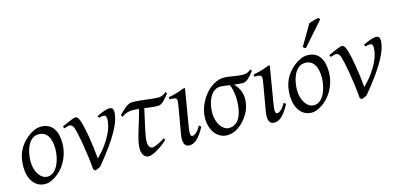

<svg xmlns="http://www.w3.org/2000/svg" viewBox="-67 -1169 3373 1619"><g transform="rotate(-15 1619.0 -359.0)"><path d="M326.2 -246.1Q326.2 -320.8 298.8 -360.4Q271.5 -399.9 221.2 -399.9Q186 -399.9 162.1 -379.6Q138.2 -359.4 123.5 -328.6Q108.9 -297.9 102.5 -262Q96.2 -226.1 96.2 -194.8Q96.2 -162.1 104.2 -133.1Q112.3 -104 126.7 -82.3Q141.1 -60.5 160.4 -47.9Q179.7 -35.2 202.1 -35.2Q224.6 -35.2 242.4 -45.2Q260.3 -55.2 274.2 -72Q288.1 -88.9 297.9 -110.6Q307.6 -132.3 314 -155.8Q320.3 -179.2 323.2 -202.6Q326.2 -226.1 326.2 -246.1ZM396 -272.9Q396 -240.2 388.7 -206.8Q381.3 -173.3 367.2 -141.8Q353 -110.4 332.3 -81.8Q311.5 -53.2 284.2 -30.8Q271.5 -20.5 257.3 -11.2Q243.2 -2 228.5 5.1Q213.9 12.2 198.7 16.1Q183.6 20 168.9 20Q134.8 20 108.2 5.6Q81.5 -8.8 63.2 -33.9Q44.9 -59.1 35.4 -93.5Q25.9 -127.9 25.9 -168Q25.9 -203.1 31.7 -235.6Q37.6 -268.1 50.8 -298.3Q64 -328.6 85.9 -356.4Q107.9 -384.3 140.1 -410.2Q165 -429.7 194.8 -443.4Q224.6 -457 254.9 -457Q293 -457 319.8 -443.4Q346.7 -429.7 363.5 -405.3Q380.4 -380.9 388.2 -347.2Q396 -313.5 396 -272.9Z M887.7 -416Q887.7 -386.2 875.7 -347.9Q863.8 -309.6 836.4 -259Q809.1 -208.5 763.7 -144.8Q718.3 -81.1 651.9 -1Q647.5 1.5 641.6 4.2Q635.7 6.8 629.4 9.5Q623 12.2 616.9 15.1Q610.8 18.1 606 20L589.8 4.9Q585 -55.2 577.4 -111.8Q569.8 -168.5 561.8 -217Q553.7 -265.6 545.4 -303.5Q537.1 -341.3 530.8 -363.8Q526.9 -377 521.7 -384.8Q516.6 -392.6 511 -397Q505.4 -401.4 499.8 -402.6Q494.1 -403.8 489.7 -403.8Q485.4 -403.8 477.5 -401.9Q469.7 -399.9 462.2 -397.7Q454.6 -395.5 448.7 -393.8Q442.9 -392.1 442.9 -392.1L436.5 -410.2Q457 -419.4 476.1 -428Q495.1 -436.5 510.7 -442.9Q526.4 -449.2 538.1 -453.1Q549.8 -457 555.7 -457Q569.8 -457 579.8 -443.1Q589.8 -429.2 599.6 -395Q605 -376.5 612.1 -343.5Q619.1 -310.5 626.5 -268.1Q633.8 -225.6 640.1 -175.8Q646.5 -126 650.9 -73.2Q698.7 -120.6 730.5 -165Q762.2 -209.5 781 -248.3Q799.8 -287.1 807.4 -319.1Q814.9 -351.1 814.9 -374Q814.9 -391.1 809.1 -400.1Q803.2 -409.2 789.6 -409.2Q781.2 -409.2 771.2 -407.5Q761.2 -405.8 751 -401.9L740.7 -418.9Q754.9 -426.3 771 -433.1Q787.1 -439.9 802.2 -445.3Q817.4 -450.7 830.3 -453.9Q843.3 -457 851.6 -457Q869.1 -457 878.4 -448.2Q887.7 -439.5 887.7 -416Z M1240.7 -77.1Q1218.3 -56.6 1194.3 -39.1Q1170.4 -21.5 1147.9 -8.3Q1125.5 4.9 1105.5 12.5Q1085.4 20 1070.8 20Q1046.9 20 1029.8 -1.2Q1012.7 -22.5 1012.7 -62Q1012.7 -92.3 1021 -128.7Q1029.3 -165 1041.7 -206.5Q1054.2 -248 1068.4 -293.5Q1082.5 -338.9 1094.2 -387.2Q1077.6 -389.2 1063.7 -390.1Q1049.8 -391.1 1039.6 -391.1Q1025.9 -391.1 1014.6 -389.6Q1003.4 -388.2 992.2 -384.5Q981 -380.9 968.8 -374.8Q956.5 -368.7 941.4 -359.4L934.1 -376Q946.8 -389.6 961.2 -404.1Q975.6 -418.5 990.7 -430.2Q1005.9 -441.9 1021.2 -449.5Q1036.6 -457 1051.3 -457Q1080.1 -457 1111.6 -454.1Q1143.1 -451.2 1172.9 -447.5Q1202.6 -443.8 1229.2 -440.9Q1255.9 -438 1274.9 -438Q1288.6 -438 1299.3 -440.4Q1310.1 -442.9 1318.4 -447Q1326.7 -451.2 1333.5 -456.3Q1340.3 -461.4 1346.7 -467.3L1356.9 -453.1Q1344.7 -437.5 1332.5 -422.6Q1320.3 -407.7 1307.9 -396Q1295.4 -384.3 1282.5 -377.2Q1269.5 -370.1 1255.9 -370.1Q1246.1 -370.1 1232.9 -371.1Q1219.7 -372.1 1204.6 -373.8Q1189.5 -375.5 1172.6 -377.4Q1155.8 -379.4 1139.2 -381.8Q1129.4 -335 1119.6 -293.5Q1109.9 -252 1102.3 -216.8Q1094.7 -181.6 1089.8 -153.1Q1085 -124.5 1085 -103Q1085 -72.8 1095.7 -58.3Q1106.4 -43.9 1120.1 -43.9Q1128.9 -43.9 1140.9 -47.6Q1152.8 -51.3 1167.5 -57.9Q1182.1 -64.5 1198.5 -73.7Q1214.8 -83 1231.9 -94.2L1240.7 -77.1Z M1563 -106.9Q1530.3 -44.9 1498 -12.5Q1465.8 20 1427.7 20Q1362.3 20 1381.8 -92.8L1420.9 -316.9Q1425.8 -345.2 1427.2 -361.8Q1428.7 -378.4 1423.1 -386.5Q1417.5 -394.5 1403.1 -396.7Q1388.7 -398.9 1361.8 -398.9L1364.7 -418Q1395.5 -423.3 1431.4 -433.1Q1467.3 -442.9 1499.5 -457H1514.6L1461.9 -141.1Q1456.1 -108.4 1455.3 -90.3Q1454.6 -72.3 1456.8 -63.5Q1459 -54.7 1463.9 -52.7Q1468.8 -50.8 1474.6 -50.8Q1485.8 -50.8 1504.6 -66.4Q1523.4 -82 1546.9 -122.1L1563 -106.9Z M1872.6 -406.2Q1870.6 -406.2 1873.5 -404.8Q1872.6 -405.8 1872.6 -406.2ZM1898.4 -137.2Q1907.2 -171.4 1910.2 -206.5Q1913.1 -241.7 1910.9 -274.2Q1908.7 -306.6 1902.3 -334.7Q1896 -362.8 1887.2 -382.3Q1860.4 -386.2 1838.4 -389.2Q1816.4 -392.1 1807.1 -392.1Q1775.4 -392.1 1752 -375Q1728.5 -357.9 1713.1 -330.1Q1697.8 -302.2 1689.9 -266.8Q1682.1 -231.4 1682.1 -194.8Q1682.1 -162.1 1690.2 -133.1Q1698.2 -104 1712.6 -82.3Q1727.1 -60.5 1746.3 -47.9Q1765.6 -35.2 1788.1 -35.2Q1811.5 -35.2 1829.3 -43.5Q1847.2 -51.8 1860.8 -65.9Q1874.5 -80.1 1883.5 -98.6Q1892.6 -117.2 1898.4 -137.2ZM2097.2 -452.1Q2085 -436.5 2073.2 -421.9Q2061.5 -407.2 2049.3 -396Q2037.1 -384.8 2023.9 -377.9Q2010.7 -371.1 1996.1 -371.1Q1983.4 -371.1 1964.1 -373Q1944.8 -375 1922.9 -377.4Q1947.3 -351.6 1960.4 -325.4Q1973.6 -299.3 1978.3 -272.2Q1982.9 -245.1 1979.7 -217.3Q1976.6 -189.5 1968.3 -161.1Q1963.9 -146 1954.3 -126.7Q1944.8 -107.4 1930.7 -87.4Q1916.5 -67.4 1898.2 -48.1Q1879.9 -28.8 1858.2 -13.7Q1836.4 1.5 1811.5 10.7Q1786.6 20 1759.8 20Q1725.6 20 1698.2 5.6Q1670.9 -8.8 1651.6 -33.9Q1632.3 -59.1 1622.1 -93.5Q1611.8 -127.9 1611.8 -168Q1611.8 -201.2 1620.8 -235.6Q1629.9 -270 1646.2 -302Q1662.6 -334 1684.8 -362.3Q1707 -390.6 1733.9 -411.6Q1760.7 -432.6 1791 -444.8Q1821.3 -457 1853 -457Q1872.6 -457 1893.3 -454.1Q1914.1 -451.2 1934.8 -448Q1955.6 -444.8 1975.8 -441.9Q1996.1 -439 2015.1 -439Q2043 -439 2058.8 -447Q2074.7 -455.1 2087.4 -466.3L2097.2 -452.1Z M2303.2 -106.9Q2270.5 -44.9 2238.3 -12.5Q2206.1 20 2168 20Q2102.5 20 2122.1 -92.8L2161.1 -316.9Q2166 -345.2 2167.5 -361.8Q2168.9 -378.4 2163.3 -386.5Q2157.7 -394.5 2143.3 -396.7Q2128.9 -398.9 2102.1 -398.9L2105 -418Q2135.7 -423.3 2171.6 -433.1Q2207.5 -442.9 2239.7 -457H2254.9L2202.1 -141.1Q2196.3 -108.4 2195.6 -90.3Q2194.8 -72.3 2197 -63.5Q2199.2 -54.7 2204.1 -52.7Q2209 -50.8 2214.8 -50.8Q2226.1 -50.8 2244.9 -66.4Q2263.7 -82 2287.1 -122.1L2303.2 -106.9Z M2652.3 -246.1Q2652.3 -320.8 2625 -360.4Q2597.7 -399.9 2547.4 -399.9Q2512.2 -399.9 2488.3 -379.6Q2464.4 -359.4 2449.7 -328.6Q2435.1 -297.9 2428.7 -262Q2422.4 -226.1 2422.4 -194.8Q2422.4 -162.1 2430.4 -133.1Q2438.5 -104 2452.9 -82.3Q2467.3 -60.5 2486.6 -47.9Q2505.9 -35.2 2528.3 -35.2Q2550.8 -35.2 2568.6 -45.2Q2586.4 -55.2 2600.3 -72Q2614.3 -88.9 2624 -110.6Q2633.8 -132.3 2640.1 -155.8Q2646.5 -179.2 2649.4 -202.6Q2652.3 -226.1 2652.3 -246.1ZM2722.2 -272.9Q2722.2 -240.2 2714.8 -206.8Q2707.5 -173.3 2693.4 -141.8Q2679.2 -110.4 2658.4 -81.8Q2637.7 -53.2 2610.4 -30.8Q2597.7 -20.5 2583.5 -11.2Q2569.3 -2 2554.7 5.1Q2540 12.2 2524.9 16.1Q2509.8 20 2495.1 20Q2460.9 20 2434.3 5.6Q2407.7 -8.8 2389.4 -33.9Q2371.1 -59.1 2361.6 -93.5Q2352.1 -127.9 2352.1 -168Q2352.1 -203.1 2357.9 -235.6Q2363.8 -268.1 2377 -298.3Q2390.1 -328.6 2412.1 -356.4Q2434.1 -384.3 2466.3 -410.2Q2491.2 -429.7 2521 -443.4Q2550.8 -457 2581.1 -457Q2619.1 -457 2646 -443.4Q2672.9 -429.7 2689.7 -405.3Q2706.5 -380.9 2714.4 -347.2Q2722.2 -313.5 2722.2 -272.9ZM2586.4 -518.1Q2579.1 -520.5 2575 -523.4Q2570.8 -526.4 2563.5 -534.2L2669.4 -713.9Q2677.2 -716.8 2688 -720.2Q2698.7 -723.6 2710.2 -726.8Q2721.7 -730 2733.2 -732.7Q2744.6 -735.4 2753.4 -737.8L2765.6 -721.2Z M3213.9 -416Q3213.9 -386.2 3201.9 -347.9Q3189.9 -309.6 3162.6 -259Q3135.3 -208.5 3089.8 -144.8Q3044.4 -81.1 2978 -1Q2973.6 1.5 2967.8 4.2Q2961.9 6.8 2955.6 9.5Q2949.2 12.2 2943.1 15.1Q2937 18.1 2932.1 20L2916 4.9Q2911.1 -55.2 2903.6 -111.8Q2896 -168.5 2887.9 -217Q2879.9 -265.6 2871.6 -303.5Q2863.3 -341.3 2856.9 -363.8Q2853 -377 2847.9 -384.8Q2842.8 -392.6 2837.2 -397Q2831.5 -401.4 2825.9 -402.6Q2820.3 -403.8 2815.9 -403.8Q2811.5 -403.8 2803.7 -401.9Q2795.9 -399.9 2788.3 -397.7Q2780.8 -395.5 2774.9 -393.8Q2769 -392.1 2769 -392.1L2762.7 -410.2Q2783.2 -419.4 2802.2 -428Q2821.3 -436.5 2836.9 -442.9Q2852.5 -449.2 2864.3 -453.1Q2876 -457 2881.8 -457Q2896 -457 2906 -443.1Q2916 -429.2 2925.8 -395Q2931.2 -376.5 2938.2 -343.5Q2945.3 -310.5 2952.6 -268.1Q2960 -225.6 2966.3 -175.8Q2972.7 -126 2977.1 -73.2Q3024.9 -120.6 3056.6 -165Q3088.4 -209.5 3107.2 -248.3Q3126 -287.1 3133.5 -319.1Q3141.1 -351.1 3141.1 -374Q3141.1 -391.1 3135.3 -400.1Q3129.4 -409.2 3115.7 -409.2Q3107.4 -409.2 3097.4 -407.5Q3087.4 -405.8 3077.1 -401.9L3066.9 -418.9Q3081.1 -426.3 3097.2 -433.1Q3113.3 -439.9 3128.4 -445.3Q3143.6 -450.7 3156.5 -453.9Q3169.4 -457 3177.7 -457Q3195.3 -457 3204.6 -448.2Q3213.9 -439.5 3213.9 -416Z"/></g></svg>

Font: GentiumAlt
Style: Italic
Weight: 400
Italic angle: -7°
Designer: J. Victor Gaultney
Version: Version 1.02; 2005; OFL release